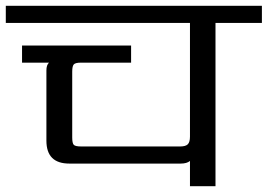

<svg xmlns="http://www.w3.org/2000/svg" viewBox="-40 -642 923 662"><path d="M863 -622V-563H703V0H615V-87Q604 -78 583 -78H199Q120 -78 120 -157V-399Q120 -418 129 -426H36V-485H412V-426H239Q220 -426 214.5 -420Q209 -414 209 -395V-168Q209 -148 214.5 -142.5Q220 -137 240 -137H581Q600 -137 607.5 -144.5Q615 -152 615 -171V-563H-20V-622Z"/></svg>

Font: Sarpanch
Style: Regular
Weight: 400
Designer: Manushi Parikh (Devanagari and Latin), Jyotish Sonowal (Devanagari)
Foundry: Indian Type Foundry
Version: Version 2.004;PS 1.0;hotconv 1.0.78;makeotf.lib2.5.61930; tt